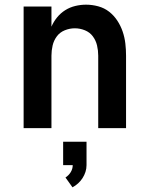

<svg xmlns="http://www.w3.org/2000/svg" viewBox="-20 -548 640 821"><path d="M81 0V-520H200V-434Q209 -455 224 -473.5Q239 -492 259 -504.5Q279 -517 302 -522.5Q325 -528 348 -528Q374 -528 400 -521Q426 -514 446.5 -498Q467 -482 481.5 -460Q496 -438 504.5 -413Q513 -388 516 -362Q519 -336 519 -310V0H400V-310Q400 -332 395 -353.5Q390 -375 377 -392.5Q364 -410 343 -418.5Q322 -427 300 -427Q278 -427 257 -418.5Q236 -410 223 -392.5Q210 -375 205 -353.5Q200 -332 200 -310V0ZM290 253 260 211Q274 202 282.5 188Q291 174 291 158H250V58H350V158Q350 173 345.5 187Q341 201 333 213.5Q325 226 314 236Q303 246 290 253Z"/></svg>

Font: Iosevka SS04 Extended
Style: Bold
Weight: 700
Width: 7
Monospace: yes
Designer: Belleve Invis
Foundry: Belleve Invis
Version: Version 19.0.0; ttfautohint (v1.8.4)